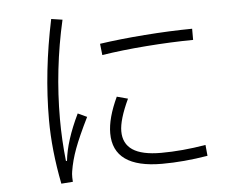

<svg xmlns="http://www.w3.org/2000/svg" viewBox="-54 -833 1108 908"><g transform="rotate(-5 500.0 -379.0)"><path d="M201 11Q169 -151 169 -295Q169 -523 221 -769L274 -761Q221 -529 221 -294Q221 -195 232 -94H237Q247 -189 307 -313L350 -293Q306 -204 285.5 -148.5Q265 -93 257 -42Q255 -32 255 -14Q255 0 256 7ZM441 -632Q536 -646 655 -655Q774 -664 881 -665V-612Q776 -611 658.5 -602Q541 -593 447 -578ZM498 -376 550 -362Q505 -266 505 -211Q505 -152 549 -122.5Q593 -93 684 -93Q784 -93 896 -112L901 -60Q787 -41 684 -41Q452 -41 452 -206Q452 -278 498 -376Z"/></g></svg>

Font: IBM Plex Sans JP Light
Style: Regular
Weight: 300
Designer: Mike Abbink; Paul van der Laan; Pieter van Rosmalen; Wujin Sim; Yejin Wi; Jinhee Kim; Boomi Park; Yona Kim; Kichan Ma
Foundry: Sandoll Inc.
Version: Version 1.002